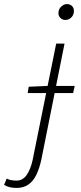

<svg xmlns="http://www.w3.org/2000/svg" viewBox="-116 -694 400 943"><path d="M20 -237 25 -268 119 -272H251L243 -237ZM-34 229Q-53 229 -68 225.5Q-83 222 -96 214L-83 183Q-72 189 -60 191Q-48 193 -35 193Q-4 193 15 165.5Q34 138 44 93L160 -480H201L87 90Q78 132 63 163.5Q48 195 24 212Q0 229 -34 229ZM205 -596Q191 -596 181 -605.5Q171 -615 171 -629Q171 -649 184.5 -661.5Q198 -674 213 -674Q227 -674 237 -665Q247 -656 247 -640Q247 -621 234.5 -608.5Q222 -596 205 -596Z"/></svg>

Font: Source Sans 3 Light
Style: Italic
Weight: 300
Italic angle: -11°
Designer: Paul D. Hunt
Foundry: Adobe
Version: Version 3.046;hotconv 1.0.118;makeotfexe 2.5.65603